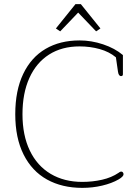

<svg xmlns="http://www.w3.org/2000/svg" viewBox="-20 -901 679 931"><path d="M251 -763 346 -881H372L467 -763L446 -749L359 -840L272 -749ZM54 -347Q54 -462 92.5 -542.5Q131 -623 201 -664Q271 -705 366 -705Q423 -705 480 -686Q537 -667 576 -634V-541Q576 -532 567 -532Q555 -532 552 -554L542 -623Q510 -650 463.5 -663Q417 -676 366 -676Q280 -676 218 -636.5Q156 -597 122.5 -523Q89 -449 89 -347Q89 -245 124.5 -171Q160 -97 225.5 -58Q291 -19 379 -19Q429 -19 475 -29.5Q521 -40 555 -63Q556 -64 560 -66.5Q564 -69 568 -69Q573 -69 576 -65Q579 -61 579 -56Q579 -45 555 -31Q522 -12 475.5 -1Q429 10 379 10Q281 10 208 -30.5Q135 -71 94.5 -151.5Q54 -232 54 -347Z"/></svg>

Font: Maitree ExtraLight
Style: Regular
Weight: 250
Designer: CadsonDemak Team
Foundry: CadsonDemak
Version: Version 1.002